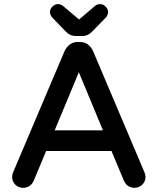

<svg xmlns="http://www.w3.org/2000/svg" viewBox="-20 -901 769 936"><path d="M481.9 -265.6 364.3 -548.8 246.6 -265.6ZM39.1 -39.1Q39.1 -47.4 44.4 -62L293.9 -649.9Q303.7 -671.9 320.3 -684.1Q336.9 -696.3 359.4 -696.3H369.1Q414.1 -696.3 434.6 -649.9L684.1 -61.5Q689.5 -47.4 689.5 -39.1Q689.5 -16.6 673.8 -1Q658.2 14.6 635.7 14.6Q612.3 14.6 596.7 -1Q589.4 -8.3 584.5 -19L523.4 -165H205.1L144 -19Q136.7 -2.9 123.3 5.9Q109.9 14.6 92.8 14.6Q69.3 14.6 54.2 -1.2Q39.1 -17.1 39.1 -39.1ZM287.1 -872.1Q324.7 -839.8 362.8 -808.1L365.7 -806.2L443.4 -872.1Q453.6 -880.9 468.3 -880.9Q482.9 -880.9 494.9 -868.9Q506.8 -856.9 506.8 -842.8Q506.8 -829.1 497.1 -816.4Q428.7 -746.1 428.2 -746.1Q408.2 -725.6 383.8 -725.6H346.7Q321.3 -725.6 300.3 -747.6L233.4 -816.9Q223.6 -829.1 223.6 -843Q223.6 -856.9 235.6 -868.9Q247.6 -880.9 262.2 -880.9Q276.9 -880.9 287.1 -872.1Z"/></svg>

Font: YuPearl-SemiBold
Style: SemiBold
Weight: 600
Designer: Max Yao
Foundry: Max-Everyday
Version: Version 1.011; ttfautohint (v1.8.3)